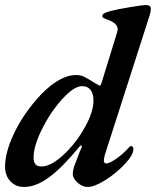

<svg xmlns="http://www.w3.org/2000/svg" viewBox="-20 -726 617 760"><path d="M395 -113Q391 -97 391 -93Q391 -79 400 -79Q414 -79 442 -99Q470 -119 492 -144Q495 -148 498 -148Q508 -148 508 -135Q508 -113 474.5 -77Q441 -41 397.5 -13.5Q354 14 327 14Q306 14 287 -3Q268 -20 268 -38Q268 -46 272 -63Q302 -144 304 -144Q304 -149 301 -150Q298 -151 295 -146Q226 -62 174 -24Q122 14 75 14Q42 14 21 -8.5Q0 -31 0 -66Q0 -121 33 -192.5Q66 -264 121 -328Q162 -377 203.5 -403Q245 -429 280 -429Q299 -429 312.5 -422.5Q326 -416 356 -397Q373 -387 375 -387Q377 -387 378.5 -389.5Q380 -392 381 -395L435 -570Q446 -605 446 -609Q446 -621 437.5 -630Q429 -639 409 -647Q393 -653 389 -655.5Q385 -658 385 -662Q385 -669 392 -673Q399 -677 416 -682Q443 -689 493.5 -697.5Q544 -706 556 -706Q577 -706 577 -692Q577 -678 570 -658ZM350 -328Q350 -355 338.5 -370Q327 -385 305 -385Q273 -385 227 -334.5Q181 -284 147 -216.5Q113 -149 113 -102Q113 -84 120.5 -75.5Q128 -67 144 -67Q181 -67 230 -112Q279 -157 314.5 -219.5Q350 -282 350 -328ZM303 -140V-141Z"/></svg>

Font: EB Garamond SemiBold
Style: Italic
Weight: 600
Italic angle: -17.2°
Designer: Georg Duffner and Octavio Pardo
Foundry: Georg Duffner
Version: Version 1.000